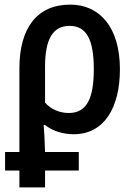

<svg xmlns="http://www.w3.org/2000/svg" viewBox="-20 -571 584 831"><path d="M64 240H175V167H321V87H175C174 40 171 -5 169 -30H175C206 -5 251 10 299 10C433 10 499 -108 499 -271C499 -455 410 -551 284 -551C139 -551 64 -448 64 -275V87H2V167H64ZM278 -82C239 -82 201 -97 175 -127V-283C175 -402 209 -459 281 -459C355 -459 386 -399 386 -271C386 -144 355 -82 278 -82Z"/></svg>

Font: Noto Sans UI SemiCondensed Medium
Style: Regular
Weight: 500
Width: 4
Designer: Monotype Design Team
Foundry: Monotype Imaging Inc.
Version: Version 1.901